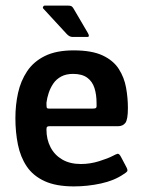

<svg xmlns="http://www.w3.org/2000/svg" viewBox="-20 -659 507 686"><path d="M35 -237Q35 -284 44.5 -327Q54 -370 77 -404.5Q100 -439 140.5 -459Q181 -479 243 -479Q308 -479 346.5 -461Q385 -443 404.5 -412.5Q424 -382 430.5 -345.5Q437 -309 437 -273Q437 -232 428 -220Q419 -208 401 -208H156Q151 -208 148.5 -206Q146 -204 146 -196Q146 -161 160.5 -133Q175 -105 202.5 -89Q230 -73 269 -73Q302 -73 334 -83Q366 -93 383 -102Q394 -108 400 -109.5Q406 -111 413 -97L432 -61Q437 -51 434.5 -47Q432 -43 422 -37Q389 -14 341 -3.5Q293 7 244 7Q180 7 139 -12Q98 -31 75.5 -64.5Q53 -98 44 -142.5Q35 -187 35 -237ZM325 -291Q325 -321 317.5 -344.5Q310 -368 291.5 -381.5Q273 -395 241 -395Q216 -395 198.5 -385.5Q181 -376 170.5 -360.5Q160 -345 154 -327Q148 -309 146 -292Q146 -278 147 -274.5Q148 -271 156 -271H312Q321 -271 323.5 -274Q326 -277 325 -291ZM239 -527Q228 -527 218 -538L135 -628Q132 -631 134 -635Q136 -639 140 -639H222Q231 -639 235 -637Q239 -635 243 -628L294 -541Q302 -527 292 -527Z"/></svg>

Font: Glory Thin SemiBold
Style: Regular
Weight: 600
Version: Version 1.011